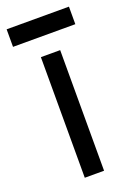

<svg xmlns="http://www.w3.org/2000/svg" viewBox="-142 -698 515 748"><g transform="rotate(-20 116.0 -324.0)"><path d="M75 -500H155V0H75ZM-13.3 -647.5H245V-574.8H-13.3Z"/></g></svg>

Font: Oak Sans Light
Style: Regular
Weight: 400
Designer: Erik Kennedy, Walven
Foundry: Erik Kennedy, Walven
Version: Version 1.100;Glyphs 3.1.2 (3151)